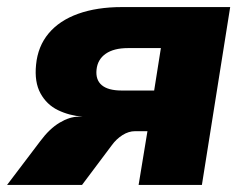

<svg xmlns="http://www.w3.org/2000/svg" viewBox="-35 -523 703 543"><path d="M-15 0 79 -124Q105 -159 133.5 -176Q162 -193 187 -193H199Q161 -196 129 -211.5Q97 -227 79.5 -259Q62 -291 67 -340Q72 -392 102.5 -428.5Q133 -465 186 -484Q239 -503 310 -503H616L536 0H357L382 -152H347Q329 -152 311.5 -141Q294 -130 281 -112L197 0ZM309 -267H401L420 -387H327Q287 -387 264 -371Q241 -355 238 -326Q235 -297 253 -282Q271 -267 309 -267Z"/></svg>

Font: Nunito Sans 8pt Black
Style: Italic
Weight: 900
Italic angle: -9°
Version: Version 3.101;gftools[0.9.27]